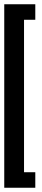

<svg xmlns="http://www.w3.org/2000/svg" viewBox="-20 -753 197 903"><path d="M146 130H0V-733H146V-660H93V57H146Z"/></svg>

Font: Karantina
Style: Regular
Weight: 400
Designer: Rony Koch
Foundry: Rony Koch
Version: Version 1.000; ttfautohint (v1.8.3)